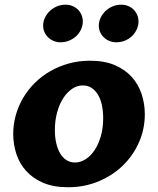

<svg xmlns="http://www.w3.org/2000/svg" viewBox="-20 -785 671 815"><path d="M268.6 9.8Q207 9.8 162.8 -9.3Q118.7 -28.3 90.6 -59.8Q62.5 -91.3 49.3 -132.1Q36.1 -172.9 36.1 -216.3Q36.1 -257.3 47.1 -296.4Q58.1 -335.4 78.6 -370.1Q99.1 -404.8 128.4 -433.6Q157.7 -462.4 193.8 -483.2Q230 -503.9 272.5 -515.6Q314.9 -527.3 362.3 -527.3Q423.8 -527.3 467.8 -508.3Q511.7 -489.3 539.8 -457.8Q567.9 -426.3 581.3 -385.3Q594.7 -344.2 594.7 -300.3Q594.7 -237.3 570.1 -181.2Q545.4 -125 501.7 -82.5Q458 -40 398.2 -15.1Q338.4 9.8 268.6 9.8ZM298.3 -95.2Q321.8 -95.2 343.5 -109.1Q365.2 -123 381.8 -148.2Q398.4 -173.3 408.2 -207.8Q418 -242.2 418 -283.2Q418 -312.5 412.6 -338.1Q407.2 -363.8 396.2 -382.3Q385.3 -400.9 369.1 -411.6Q353 -422.4 332 -422.4Q307.1 -422.4 285.4 -407.5Q263.7 -392.6 247.6 -366.9Q231.4 -341.3 222.2 -306.9Q212.9 -272.5 212.9 -232.9Q212.9 -202.1 218.8 -177Q224.6 -151.9 235.6 -133.5Q246.6 -115.2 262.5 -105.2Q278.3 -95.2 298.3 -95.2ZM163.1 -676.3Q163.1 -693.4 170.7 -709.5Q178.2 -725.6 191.2 -738Q204.1 -750.5 221.4 -757.8Q238.8 -765.1 257.8 -765.1Q273.9 -765.1 287.6 -759.5Q301.3 -753.9 311 -744.1Q320.8 -734.4 326.2 -721.2Q331.5 -708 331.5 -693.4Q331.5 -676.3 324.2 -660.4Q316.9 -644.5 304.2 -632.3Q291.5 -620.1 274.2 -612.8Q256.8 -605.5 237.3 -605.5Q221.2 -605.5 207.8 -611.1Q194.3 -616.7 184.3 -626.5Q174.3 -636.2 168.7 -648.9Q163.1 -661.6 163.1 -676.3ZM399.4 -676.3Q399.4 -693.4 407 -709.5Q414.6 -725.6 427.5 -738Q440.4 -750.5 457.8 -757.8Q475.1 -765.1 494.6 -765.1Q510.7 -765.1 524.2 -759.5Q537.6 -753.9 547.4 -744.1Q557.1 -734.4 562.5 -721.2Q567.9 -708 567.9 -693.4Q567.9 -676.3 560.5 -660.4Q553.2 -644.5 540.8 -632.3Q528.3 -620.1 511 -612.8Q493.7 -605.5 474.1 -605.5Q458 -605.5 444.3 -611.1Q430.7 -616.7 420.7 -626.5Q410.6 -636.2 405 -648.9Q399.4 -661.6 399.4 -676.3Z"/></svg>

Font: Proza Libre
Style: Bold Italic
Weight: 700
Designer: Jasper de Waard
Foundry: Jasper de Waard
Version: Version 1.000; ttfautohint (v1.4.1.8-43bc)